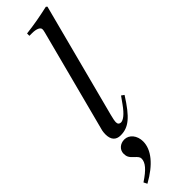

<svg xmlns="http://www.w3.org/2000/svg" viewBox="-323 -671 926 926"><g transform="rotate(-45 139.5 -208.0)"><path d="M16 267C101 220 146 164 146 108C146 68 121 37 88 37C59 37 37 57 37 83C37 102 42 113 61 130C76 144 82 151 82 161C82 188 60 214 7 249ZM279 -678 273 -683C214 -670 177 -663 118 -656V-640H136C168 -640 185 -630 185 -618C185 -615 185 -609 182 -599L45 -75C42 -65 41 -53 41 -45C41 -8 58 11 90 11C144 11 181 -19 241 -114L227 -124L202 -89C173 -48 150 -32 135 -32C125 -32 118 -38 118 -50C118 -58 121 -75 126 -93Z"/></g></svg>

Font: XITS
Style: Italic
Weight: 400
Italic angle: -16.33°
Designer: MicroPress Inc., with final additions and corrections provided by Coen Hoffman, Elsevier (retired)
Version: Version 1.302